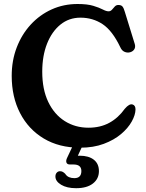

<svg xmlns="http://www.w3.org/2000/svg" viewBox="-20 -738 748 984"><path d="M674.5 -177Q674 -149 655.2 -115.2Q636.5 -81.5 600.5 -51Q564.5 -20.5 511.8 -0.8Q459 19 390 19Q283 19 204.2 -28.2Q125.5 -75.5 82.8 -158.5Q40 -241.5 40 -349Q40 -428 65.8 -495Q91.5 -562 137.5 -612Q183.5 -662 244.8 -689.8Q306 -717.5 377.5 -717.5Q427.5 -717.5 458 -708.2Q488.5 -699 506.5 -689.5Q524.5 -680 536.5 -680Q546.5 -680 553.8 -688.2Q561 -696.5 568.2 -704.5Q575.5 -712.5 586.5 -712.5Q601.5 -712.5 608 -704.2Q614.5 -696 620 -676.5L671 -511.5Q675.5 -495 666.8 -483.2Q658 -471.5 641 -469Q628 -467.5 616 -473.5Q604 -479.5 596.5 -496Q556 -581 505.8 -614.2Q455.5 -647.5 392.5 -647.5Q333.5 -647.5 289.5 -611.8Q245.5 -576 221 -513.8Q196.5 -451.5 196.5 -370.5Q196.5 -280 227.2 -215.8Q258 -151.5 311.8 -117.5Q365.5 -83.5 433.5 -83.5Q494 -83.5 540 -108.5Q586 -133.5 619.5 -180.5Q643 -208 659.5 -202.5Q674.5 -198 674.5 -177ZM361.5 -9H411L379 60Q383.5 60 388.5 60Q434.5 60 460.8 80.5Q487 101 487 139Q487 178.5 456.2 202.5Q425.5 226.5 370 226.5Q322.5 226.5 293.2 208.8Q264 191 264 166.5Q264 154.5 270.8 147Q277.5 139.5 287.5 139.5Q296 139.5 302.2 143.2Q308.5 147 314 152.5Q322 165 334 170Q346 175 361 175Q397 175 397 138.5Q397 105 357 105H339Q324.5 105 320.8 95.8Q317 86.5 323 73Z"/></svg>

Font: Fraunces 9pt S100 SemiBold
Style: Regular
Weight: 600
Version: Version 1.000; ttfautohint (v1.8.3)